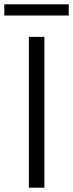

<svg xmlns="http://www.w3.org/2000/svg" viewBox="-39 -871 339 891"><path d="M95 -700H167V0H95ZM-19 -851H280V-799H-19Z"/></svg>

Font: KoHo
Style: Regular
Weight: 400
Version: Version 1.000; ttfautohint (v1.6)